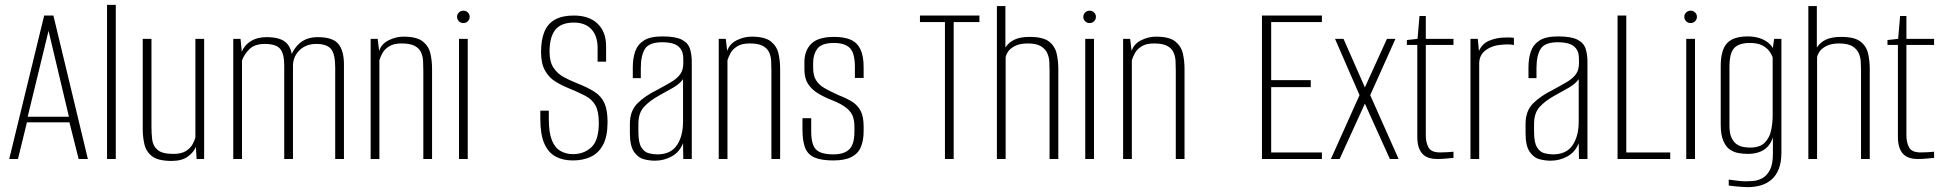

<svg xmlns="http://www.w3.org/2000/svg" viewBox="-20 -655 7998 791"><path d="M18 0 162 -591H200L342 0H304L266 -151H91L54 0ZM94 -174H264L180 -528Z M421 0V-635H457V0Z M687 8Q632 8 607 -11Q582 -30 575 -60.5Q568 -91 568 -123V-495H604V-132Q604 -106 607 -80Q610 -54 629 -37.5Q648 -21 694 -21Q727 -21 745.5 -32.5Q764 -44 773 -60Q782 -76 785 -89V-495H821V0H790L787 -50Q779 -29 754.5 -10.5Q730 8 687 8Z M941 0V-495H971L976 -442Q988 -470 1014 -486Q1040 -502 1078 -502Q1136 -502 1160 -478Q1184 -454 1184 -408L1173 -407Q1185 -451 1214 -476.5Q1243 -502 1289 -502Q1351 -502 1374 -474Q1397 -446 1397 -389V0H1361V-376Q1361 -433 1343.5 -453.5Q1326 -474 1283 -474Q1242 -474 1215.5 -449.5Q1189 -425 1187 -388V0H1151V-385Q1151 -434 1134 -454Q1117 -474 1071 -474Q1030 -474 1008.5 -453.5Q987 -433 977 -406V0Z M1507 0V-495H1536L1542 -445Q1551 -474 1581 -489Q1611 -504 1642 -504Q1697 -504 1721.5 -484.5Q1746 -465 1753 -435Q1760 -405 1760 -372V0H1724V-363Q1724 -384 1723 -404Q1722 -424 1714 -440.5Q1706 -457 1687.5 -466.5Q1669 -476 1634 -476Q1602 -476 1583 -464Q1564 -452 1555.5 -436Q1547 -420 1543 -407V0Z M1871 0V-495H1907V0ZM1889 -560Q1878 -560 1870.5 -567.5Q1863 -575 1863 -586Q1863 -596 1870.5 -603.5Q1878 -611 1889 -611Q1900 -611 1907.5 -603.5Q1915 -596 1915 -586Q1915 -575 1907.5 -567.5Q1900 -560 1889 -560Z M2340 6Q2299 6 2269 -10Q2239 -26 2222.5 -63.5Q2206 -101 2206 -166V-199Q2214 -199 2223.5 -199Q2233 -199 2241 -199V-165Q2241 -109 2253.5 -77.5Q2266 -46 2289 -33Q2312 -20 2340 -20Q2386 -20 2416.5 -48.5Q2447 -77 2447 -149Q2447 -196 2433 -221Q2419 -246 2391 -260.5Q2363 -275 2324 -291Q2294 -303 2267.5 -319.5Q2241 -336 2225 -365Q2209 -394 2209 -441Q2209 -490 2222.5 -523.5Q2236 -557 2266 -574Q2296 -591 2344 -591Q2407 -591 2442 -557.5Q2477 -524 2477 -464V-401Q2469 -401 2460.5 -401Q2452 -401 2442 -401V-457Q2442 -507 2416.5 -534.5Q2391 -562 2344 -562Q2292 -562 2268 -532.5Q2244 -503 2244 -442Q2244 -401 2260 -376.5Q2276 -352 2301.5 -338Q2327 -324 2355 -313Q2401 -295 2429 -277Q2457 -259 2470 -230.5Q2483 -202 2483 -152Q2483 -93 2464.5 -58.5Q2446 -24 2414 -9Q2382 6 2340 6Z M2678 7Q2656 7 2632.5 1Q2609 -5 2592 -29.5Q2575 -54 2575 -106V-145Q2575 -198 2606 -229Q2637 -260 2688 -285Q2723 -304 2746.5 -318Q2770 -332 2782.5 -349.5Q2795 -367 2795 -394V-412Q2795 -441 2782.5 -456Q2770 -471 2750.5 -476Q2731 -481 2709 -481Q2654 -481 2637 -453.5Q2620 -426 2620 -375V-333H2587V-378Q2587 -415 2597 -443.5Q2607 -472 2633 -488.5Q2659 -505 2709 -505Q2763 -505 2789 -491.5Q2815 -478 2822.5 -454Q2830 -430 2830 -401V0H2795L2794 -65Q2780 -29 2748 -11Q2716 7 2678 7ZM2688 -19Q2743 -19 2768.5 -56.5Q2794 -94 2794 -155V-329Q2781 -310 2753.5 -294Q2726 -278 2698 -263Q2656 -240 2633 -214.5Q2610 -189 2610 -145V-112Q2610 -67 2622.5 -47.5Q2635 -28 2653.5 -23.5Q2672 -19 2688 -19Z M2941 0V-495H2970L2976 -445Q2985 -474 3015 -489Q3045 -504 3076 -504Q3131 -504 3155.5 -484.5Q3180 -465 3187 -435Q3194 -405 3194 -372V0H3158V-363Q3158 -384 3157 -404Q3156 -424 3148 -440.5Q3140 -457 3121.5 -466.5Q3103 -476 3068 -476Q3036 -476 3017 -464Q2998 -452 2989.5 -436Q2981 -420 2977 -407V0Z M3413 6Q3364 6 3336 -6Q3308 -18 3297 -46Q3286 -74 3286 -122V-168H3322V-113Q3322 -59 3342 -39Q3362 -19 3413 -19Q3458 -19 3479 -40Q3500 -61 3500 -112V-135Q3500 -157 3493.5 -175.5Q3487 -194 3467.5 -210Q3448 -226 3411 -241Q3375 -255 3349 -271Q3323 -287 3308.5 -310Q3294 -333 3294 -369V-399Q3294 -447 3322.5 -475Q3351 -503 3416 -503Q3459 -503 3485.5 -491Q3512 -479 3525 -451.5Q3538 -424 3538 -378V-334H3502V-378Q3502 -437 3481 -457.5Q3460 -478 3416 -478Q3365 -478 3347.5 -454.5Q3330 -431 3330 -397V-375Q3330 -344 3342 -324.5Q3354 -305 3377.5 -291.5Q3401 -278 3437 -262Q3468 -250 3490.5 -236Q3513 -222 3525.5 -198.5Q3538 -175 3538 -133V-115Q3538 -76 3526.5 -49Q3515 -22 3487.5 -8Q3460 6 3413 6Z M3873 0V-564H3770V-591H4015V-564H3909V0Z M4087 0V-630H4122V-459Q4135 -480 4159 -491.5Q4183 -503 4222 -503Q4277 -503 4301.5 -484Q4326 -465 4333 -435Q4340 -405 4340 -372V0H4304V-363Q4304 -380 4303 -400Q4302 -420 4294 -437Q4286 -454 4267.5 -465Q4249 -476 4214 -476Q4182 -476 4161.5 -465.5Q4141 -455 4132.5 -441.5Q4124 -428 4123 -418V0Z M4451 0V-495H4487V0ZM4469 -560Q4458 -560 4450.5 -567.5Q4443 -575 4443 -586Q4443 -596 4450.5 -603.5Q4458 -611 4469 -611Q4480 -611 4487.5 -603.5Q4495 -596 4495 -586Q4495 -575 4487.5 -567.5Q4480 -560 4469 -560Z M4607 0V-495H4636L4642 -445Q4651 -474 4681 -489Q4711 -504 4742 -504Q4797 -504 4821.5 -484.5Q4846 -465 4853 -435Q4860 -405 4860 -372V0H4824V-363Q4824 -384 4823 -404Q4822 -424 4814 -440.5Q4806 -457 4787.5 -466.5Q4769 -476 4734 -476Q4702 -476 4683 -464Q4664 -452 4655.5 -436Q4647 -420 4643 -407V0Z M5179 0V-591H5426V-564H5217V-325H5380V-296H5217V-27H5426V0Z M5463 0 5581 -263 5480 -495H5515L5603 -295L5694 -495H5729L5625 -263L5742 0H5706L5603 -228L5499 0Z M5902 0Q5880 0 5864.5 -5.5Q5849 -11 5839 -22.5Q5829 -34 5824 -51Q5819 -68 5819 -92V-470H5776V-490L5820 -495L5828 -589H5854V-495H5968V-470H5854V-98Q5854 -67 5865.5 -47Q5877 -27 5913 -27Q5927 -27 5943 -28Q5959 -29 5968 -30V-4Q5958 -4 5940 -2Q5922 0 5902 0Z M6038 0V-495H6068L6073 -445Q6086 -475 6114.5 -487Q6143 -499 6171 -500Q6197 -502 6217 -499V-469Q6212 -471 6204 -471.5Q6196 -472 6187 -472Q6178 -472 6170 -471Q6130 -469 6102 -449Q6074 -429 6074 -393V0Z M6368 7Q6346 7 6322.5 1Q6299 -5 6282 -29.5Q6265 -54 6265 -106V-145Q6265 -198 6296 -229Q6327 -260 6378 -285Q6413 -304 6436.5 -318Q6460 -332 6472.5 -349.5Q6485 -367 6485 -394V-412Q6485 -441 6472.5 -456Q6460 -471 6440.5 -476Q6421 -481 6399 -481Q6344 -481 6327 -453.5Q6310 -426 6310 -375V-333H6277V-378Q6277 -415 6287 -443.5Q6297 -472 6323 -488.5Q6349 -505 6399 -505Q6453 -505 6479 -491.5Q6505 -478 6512.5 -454Q6520 -430 6520 -401V0H6485L6484 -65Q6470 -29 6438 -11Q6406 7 6368 7ZM6378 -19Q6433 -19 6458.5 -56.5Q6484 -94 6484 -155V-329Q6471 -310 6443.5 -294Q6416 -278 6388 -263Q6346 -240 6323 -214.5Q6300 -189 6300 -145V-112Q6300 -67 6312.5 -47.5Q6325 -28 6343.5 -23.5Q6362 -19 6378 -19Z M6644 0V-591H6680V-27H6861V0Z M6927 0V-495H6963V0ZM6945 -560Q6934 -560 6926.5 -567.5Q6919 -575 6919 -586Q6919 -596 6926.5 -603.5Q6934 -611 6945 -611Q6956 -611 6963.5 -603.5Q6971 -596 6971 -586Q6971 -575 6963.5 -567.5Q6956 -560 6945 -560Z M7180 116Q7171 116 7158 115Q7145 114 7133.5 113Q7122 112 7113.5 111Q7105 110 7102 109V85Q7113 86 7133.5 89Q7154 92 7172 92Q7185 92 7203.5 90.5Q7222 89 7240.5 79Q7259 69 7271.5 45.5Q7284 22 7284 -22V-89Q7277 -67 7263 -51.5Q7249 -36 7228 -28.5Q7207 -21 7181 -21Q7164 -21 7144.5 -24Q7125 -27 7108 -38Q7091 -49 7080 -74Q7069 -99 7069 -142V-382Q7069 -449 7095 -477Q7121 -505 7181 -505Q7205 -505 7227 -498.5Q7249 -492 7266 -478Q7283 -464 7290 -443L7282 -444L7289 -495H7319V-26Q7319 14 7308 41.5Q7297 69 7277.5 85.5Q7258 102 7233 109Q7208 116 7180 116ZM7190 -47Q7230 -47 7250 -67Q7270 -87 7276.5 -117.5Q7283 -148 7283 -178V-419Q7279 -431 7269 -444.5Q7259 -458 7240 -468Q7221 -478 7189 -478Q7144 -478 7124.5 -457Q7105 -436 7105 -380V-136Q7105 -104 7114.5 -85.5Q7124 -67 7137.5 -59Q7151 -51 7165.5 -49Q7180 -47 7190 -47Z M7430 0V-630H7465V-459Q7478 -480 7502 -491.5Q7526 -503 7565 -503Q7620 -503 7644.5 -484Q7669 -465 7676 -435Q7683 -405 7683 -372V0H7647V-363Q7647 -380 7646 -400Q7645 -420 7637 -437Q7629 -454 7610.5 -465Q7592 -476 7557 -476Q7525 -476 7504.5 -465.5Q7484 -455 7475.5 -441.5Q7467 -428 7466 -418V0Z M7882 0Q7860 0 7844.5 -5.5Q7829 -11 7819 -22.5Q7809 -34 7804 -51Q7799 -68 7799 -92V-470H7756V-490L7800 -495L7808 -589H7834V-495H7948V-470H7834V-98Q7834 -67 7845.5 -47Q7857 -27 7893 -27Q7907 -27 7923 -28Q7939 -29 7948 -30V-4Q7938 -4 7920 -2Q7902 0 7882 0Z"/></svg>

Font: Alumni Sans Thin ExtraLight
Style: Regular
Weight: 250
Version: Version 1.018